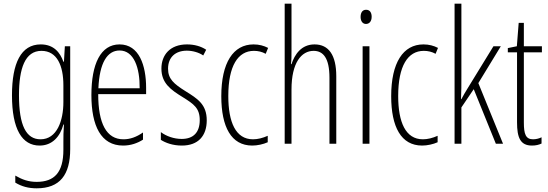

<svg xmlns="http://www.w3.org/2000/svg" viewBox="-20 -780 2975 1042"><path d="M201 -539C94 -539 45 -437 45 -263C45 -78 100 10 195 10C263 10 306 -38 324 -104H327C324 -65 324 -37 324 -8V33C324 156 275 207 179 207C135 207 101 195 63 173V211C97 232 135 242 179 242C305 242 361 169 361 29V-529H332L327 -445H324C306 -496 271 -539 201 -539ZM205 -504C290 -504 324 -423 324 -317V-226C324 -125 289 -24 200 -24C122 -24 83 -99 83 -263C83 -409 116 -504 205 -504Z M629 -539C526 -539 476 -433 476 -264C476 -97 528 10 648 10C690 10 726 -3 756 -22V-61C720 -36 686 -24 650 -24C558 -24 513 -109 513 -269H773V-303C773 -425 735 -539 629 -539ZM629 -506C707 -506 739 -412 738 -301H514C520 -439 562 -506 629 -506Z M1102 -127C1102 -213 1053 -244 987 -285C923 -325 892 -352 892 -407C892 -470 933 -505 994 -505C1026 -505 1060 -495 1083 -479L1099 -510C1071 -529 1034 -539 995 -539C902 -539 856 -481 856 -408C856 -329 906 -293 973 -252C1032 -215 1064 -193 1064 -128C1064 -63 1031 -26 966 -26C924 -26 882 -41 853 -63V-21C878 -5 917 10 967 10C1056 10 1102 -43 1102 -127Z M1349 10C1376 10 1409 3 1433 -8V-43C1406 -31 1379 -24 1353 -24C1259 -24 1219 -117 1219 -259C1219 -422 1271 -504 1358 -504C1381 -504 1402 -499 1422 -488L1435 -520C1412 -532 1386 -539 1356 -539C1246 -539 1181 -440 1181 -258C1181 -91 1235 10 1349 10Z M1562 -503V-760H1525V0H1562V-294C1562 -440 1616 -504 1682 -504C1734 -504 1768 -465 1768 -358V0H1805V-366C1805 -481 1764 -539 1687 -539C1615 -539 1579 -484 1562 -432H1559C1562 -455 1562 -472 1562 -503Z M1967 -727C1945 -727 1937 -709 1937 -688C1937 -667 1947 -650 1966 -650C1985 -650 1997 -665 1997 -689C1997 -709 1989 -727 1967 -727ZM1985 -529H1948V0H1985Z M2271 10C2298 10 2331 3 2355 -8V-43C2328 -31 2301 -24 2275 -24C2181 -24 2141 -117 2141 -259C2141 -422 2193 -504 2280 -504C2303 -504 2324 -499 2344 -488L2357 -520C2334 -532 2308 -539 2278 -539C2168 -539 2103 -440 2103 -258C2103 -91 2157 10 2271 10Z M2484 -365V-760H2447V0H2484V-197L2551 -296L2671 0H2710L2576 -329L2698 -529H2658L2515 -296C2503 -277 2496 -264 2484 -242H2482C2484 -285 2484 -321 2484 -365Z M2873 -24C2833 -24 2823 -53 2823 -115V-496H2921V-529H2823V-656H2795L2785 -529L2736 -519V-496H2786V-116C2786 -33 2804 10 2867 10C2888 10 2904 6 2919 -1V-35C2908 -29 2890 -24 2873 -24Z"/></svg>

Font: Noto Sans Myanmar ExtraCondensed ExtraLight
Style: Regular
Weight: 200
Width: 2
Designer: Monotype Design Team
Foundry: Monotype Imaging Inc.
Version: Version 2.107